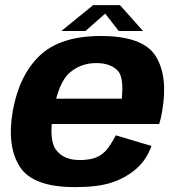

<svg xmlns="http://www.w3.org/2000/svg" viewBox="-20 -743 706 768"><path d="M279.7 5.5 298.9 -102.8Q234.8 -102.8 204.7 -143Q173.7 -182.3 193.6 -296.4Q213.5 -413 258.5 -452.1Q303.8 -490.7 364.5 -490.7Q426.7 -490.7 455.3 -455.2Q475.1 -424.7 467.1 -348.4H187.4L169.7 -246.9H616.8Q624 -269.5 628.5 -297.1Q653.2 -437.6 602.8 -518.5Q552.2 -599 383.4 -599Q219.8 -599 137.5 -519.2Q55.6 -439.8 30.7 -296.8Q7 -157.2 59.6 -75.6Q111.8 5.5 279.7 5.5ZM298.9 -102.8 279.7 5.5Q368.9 5.5 424.1 -11.9Q478.4 -28.9 521.9 -65.2Q564.7 -100.6 586 -159.2L443.2 -201.7Q426.9 -170 408.5 -146.2Q389.2 -122.8 363.3 -112.7Q336.5 -102.8 298.9 -102.8ZM225.3 -619H321.9L400.7 -688.5L455.1 -619H552.1L459.8 -722.6H352.8Z"/></svg>

Font: Anybody Thin
Style: Italic
Weight: 100
Italic angle: -10°
Designer: Tyler Finck
Foundry: Etcetera Type Company
Version: Version 1.114;gftools[0.9.25]